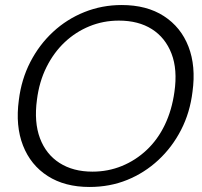

<svg xmlns="http://www.w3.org/2000/svg" viewBox="-20 -732 805 764"><path d="M336 12Q238 12 170 -31.5Q102 -75 71.5 -153Q41 -231 55 -334Q65 -416 100.5 -485Q136 -554 191 -605Q246 -656 316 -684Q386 -712 464 -712Q564 -712 632 -668Q700 -624 730 -546.5Q760 -469 746 -367Q736 -284 700.5 -215Q665 -146 610 -95Q555 -44 486 -16Q417 12 336 12ZM348 -49Q410 -49 465 -71.5Q520 -94 564 -135.5Q608 -177 636 -235.5Q664 -294 674 -366Q687 -455 662.5 -518.5Q638 -582 584.5 -616Q531 -650 453 -650Q391 -650 336 -627.5Q281 -605 237.5 -564Q194 -523 165 -465Q136 -407 127 -335Q115 -246 139 -182Q163 -118 217 -83.5Q271 -49 348 -49Z"/></svg>

Font: DM Sans 36pt Light
Style: Italic
Weight: 300
Italic angle: -10°
Designer: Colophon Foundry, Jonny Pinhorn
Foundry: Colophon Foundry
Version: Version 4.004;gftools[0.9.30]